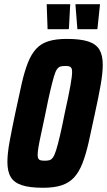

<svg xmlns="http://www.w3.org/2000/svg" viewBox="-20 -880 506 908"><path d="M184 8Q121 8 84 -4Q47 -16 31 -42.5Q15 -69 15 -114Q15 -154 25.5 -211Q36 -268 52 -344Q69 -425 82.5 -484Q96 -543 112 -583.5Q128 -624 151 -649Q174 -674 209 -685Q244 -696 296 -696Q360 -696 397 -684Q434 -672 450 -645.5Q466 -619 466 -574Q466 -535 456 -478Q446 -421 429 -344Q413 -267 399.5 -208Q386 -149 370 -108Q354 -67 331 -41.5Q308 -16 272.5 -4Q237 8 184 8ZM192 -120Q205 -120 214 -122.5Q223 -125 230.5 -135.5Q238 -146 245.5 -170Q253 -194 263 -236Q273 -278 286 -344Q305 -430 313 -475Q321 -520 321 -540Q321 -553 317 -559Q313 -565 306 -566.5Q299 -568 288 -568Q275 -568 266 -565.5Q257 -563 249.5 -552.5Q242 -542 235 -518Q228 -494 218 -452Q208 -410 195 -344Q183 -286 174.5 -247.5Q166 -209 162 -185Q158 -161 158 -147Q158 -135 162 -129Q166 -123 174 -121.5Q182 -120 192 -120ZM304 -742H205L201 -856V-860H312L306 -746ZM440 -742H346L337 -856V-860H453L441 -746Z"/></svg>

Font: Saira Condensed ExtraBold
Style: Italic
Weight: 800
Width: 3
Italic angle: -12°
Designer: Hector Gatti with collaboration of the Omnibus-Type team
Foundry: Omnibus-Type
Version: Version 1.101